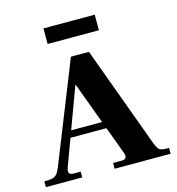

<svg xmlns="http://www.w3.org/2000/svg" viewBox="-122 -955 979 1060"><g transform="rotate(-15 367.5 -425.0)"><path d="M9 0V-33Q37 -33 53.5 -36.5Q70 -40 80.5 -51.5Q91 -63 101 -88L329 -660H432L644 -83Q653 -60 660 -49.5Q667 -39 681 -36Q695 -33 722 -33V0H402V-33H451Q471 -33 476 -43.5Q481 -54 473 -75L315 -502H312L153 -72Q146 -51 152 -42Q158 -33 179 -33H217V0ZM191 -228V-267H433V-228ZM223 -761V-850H516V-761Z"/></g></svg>

Font: Frank Ruhl Libre Black
Style: Regular
Weight: 900
Designer: Yanek Iontef
Foundry: Fontef
Version: Version 6.004